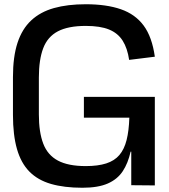

<svg xmlns="http://www.w3.org/2000/svg" viewBox="-20 -873 795 904"><path d="M368 11Q282 11 220 -7Q158 -25 118.5 -65Q79 -105 60 -171Q41 -237 41 -332V-510Q41 -606 62.5 -671.5Q84 -737 127 -777Q170 -817 234 -835Q298 -853 384 -853Q481 -853 549 -829.5Q617 -806 656.5 -752.5Q696 -699 709 -606L588 -591Q580 -646 557.5 -681.5Q535 -717 493.5 -734Q452 -751 384 -751Q301 -751 252.5 -725.5Q204 -700 183.5 -646Q163 -592 163 -508V-334Q163 -251 183.5 -197Q204 -143 252.5 -117Q301 -91 384 -91Q441 -91 480 -103.5Q519 -116 542 -143Q565 -170 576 -213.5Q587 -257 589 -319H375V-417H709V0L598 -1V-159H595Q583 -105 558 -67Q533 -29 487.5 -9Q442 11 368 11Z"/></svg>

Font: Matangi
Style: Bold
Weight: 700
Designer: Prashant Pant
Foundry: The Graphic Ant
Version: Version 3.002